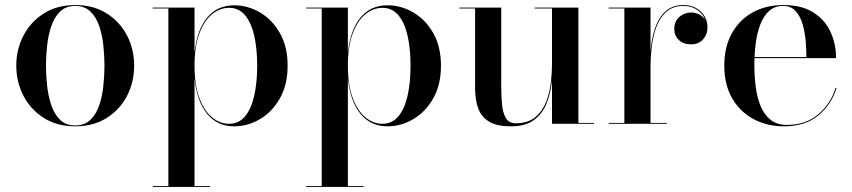

<svg xmlns="http://www.w3.org/2000/svg" viewBox="-20 -490 3371 760"><path d="M278 10Q206 10 153.8 -23Q101.5 -56 73 -110.5Q44.5 -165 44.5 -230Q44.5 -295 73 -349.5Q101.5 -404 153.8 -437Q206 -470 278 -470Q350 -470 402.2 -437Q454.5 -404 482.8 -349.5Q511 -295 511 -230Q511 -165 482.8 -110.5Q454.5 -56 402.2 -23Q350 10 278 10ZM278 6.5Q315 6.5 338 -15.8Q361 -38 373 -73.8Q385 -109.5 389.2 -151Q393.5 -192.5 393.5 -230Q393.5 -268 389.2 -309.2Q385 -350.5 373 -386.2Q361 -422 338 -444.2Q315 -466.5 278 -466.5Q240.5 -466.5 217.8 -444.2Q195 -422 183 -386.2Q171 -350.5 166.5 -309.2Q162 -268 162 -230Q162 -192.5 166.5 -151Q171 -109.5 183 -73.8Q195 -38 217.8 -15.8Q240.5 6.5 278 6.5Z M584.5 250V246.5H646.5V-456.5H584.5V-460H750V-280.5Q759.5 -371 799.5 -420Q839.5 -469 907 -469Q961 -469 1009.5 -440.5Q1058 -412 1088.2 -358.5Q1118.5 -305 1118.5 -230Q1118.5 -155 1088.2 -101.2Q1058 -47.5 1009.5 -18.8Q961 10 907 10Q840 10 799.8 -39.5Q759.5 -89 750 -179.5V246.5H812V250ZM887 0Q925 0 949.5 -29Q974 -58 986 -109.8Q998 -161.5 998 -230Q998 -298.5 986 -350Q974 -401.5 949.5 -430.2Q925 -459 887 -459Q850 -459 819 -433.5Q788 -408 769 -357Q750 -306 750 -230Q750 -154 769 -102.8Q788 -51.5 819 -25.8Q850 0 887 0Z M1191.5 250V246.5H1253.5V-456.5H1191.5V-460H1357V-280.5Q1366.5 -371 1406.5 -420Q1446.5 -469 1514 -469Q1568 -469 1616.5 -440.5Q1665 -412 1695.2 -358.5Q1725.5 -305 1725.5 -230Q1725.5 -155 1695.2 -101.2Q1665 -47.5 1616.5 -18.8Q1568 10 1514 10Q1447 10 1406.8 -39.5Q1366.5 -89 1357 -179.5V246.5H1419V250ZM1494 0Q1532 0 1556.5 -29Q1581 -58 1593 -109.8Q1605 -161.5 1605 -230Q1605 -298.5 1593 -350Q1581 -401.5 1556.5 -430.2Q1532 -459 1494 -459Q1457 -459 1426 -433.5Q1395 -408 1376 -357Q1357 -306 1357 -230Q1357 -154 1376 -102.8Q1395 -51.5 1426 -25.8Q1457 0 1494 0Z M2002.5 10Q1944.5 10 1914 -9.8Q1883.5 -29.5 1872 -63.5Q1860.5 -97.5 1860.5 -141V-456.5H1798.5V-460H1964V-149.5Q1964 -107.5 1967.5 -74.2Q1971 -41 1983.2 -21.5Q1995.5 -2 2021.5 -2Q2069.5 -2 2098.2 -25.8Q2127 -49.5 2141.5 -86.2Q2156 -123 2160.5 -163.2Q2165 -203.5 2165 -237L2168.5 -241Q2168.5 -205.5 2163.8 -162.2Q2159 -119 2143.2 -79.8Q2127.5 -40.5 2094 -15.2Q2060.5 10 2002.5 10ZM2165 0V-456.5H2096.5V-460H2269.5V-3.5H2331.5V0Z M2552 -221.5Q2552 -269.5 2558 -314Q2564 -358.5 2578.8 -393.8Q2593.5 -429 2619.5 -449.5Q2645.5 -470 2685.5 -470Q2715 -470 2736.2 -457.8Q2757.5 -445.5 2769 -425.5Q2780.5 -405.5 2780.5 -382Q2780.5 -354 2763 -334.2Q2745.5 -314.5 2715.5 -314.5Q2684.5 -314.5 2666.8 -332Q2649 -349.5 2649 -374.5Q2649 -406 2669.2 -423.2Q2689.5 -440.5 2715 -440.5Q2733.5 -440.5 2748.2 -432.5Q2763 -424.5 2771.5 -411.2Q2780 -398 2780 -382H2776.5Q2776.5 -404.5 2765.5 -423.5Q2754.5 -442.5 2734 -454.5Q2713.5 -466.5 2685 -466.5Q2646.5 -466.5 2621 -446Q2595.5 -425.5 2581 -390.5Q2566.5 -355.5 2560.8 -311.8Q2555 -268 2555 -221.5ZM2555 -460V-3.5H2619.5V0H2389.5V-3.5H2451.5V-456.5H2389.5V-460Z M3083 10Q3016.5 10 2963 -18.5Q2909.5 -47 2878.2 -100.8Q2847 -154.5 2847 -230Q2847 -305.5 2877.5 -359.2Q2908 -413 2960.5 -441.5Q3013 -470 3080 -470Q3154.5 -470 3200.5 -440.2Q3246.5 -410.5 3268 -362.5Q3289.5 -314.5 3289.5 -260H2914V-264H3172Q3172 -294 3169 -328.8Q3166 -363.5 3156.8 -395Q3147.5 -426.5 3129 -446.5Q3110.5 -466.5 3080 -466.5Q3046 -466.5 3024 -446.2Q3002 -426 2989.2 -392.2Q2976.5 -358.5 2971.2 -317.2Q2966 -276 2966 -233Q2966 -188.5 2971.5 -146Q2977 -103.5 2991 -69.8Q3005 -36 3030.2 -15.8Q3055.5 4.5 3094.5 4.5Q3170 4.5 3219.5 -38Q3269 -80.5 3287.5 -142H3291.5Q3272 -77.5 3220.2 -33.8Q3168.5 10 3083 10Z"/></svg>

Font: Bodoni Moda 48pt Medium
Style: Regular
Weight: 500
Designer: Owen Earl
Foundry: indestructible type
Version: Version 2.005